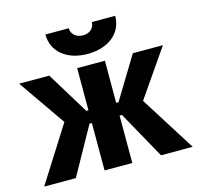

<svg xmlns="http://www.w3.org/2000/svg" viewBox="-105 -831 976 943"><g transform="rotate(-15 383.5 -360.0)"><path d="M205 -720C205 -633 275 -574 382 -574C489 -574 560 -633 560 -720H441C441 -690 418 -668 383 -668C349 -668 324 -689 324 -720ZM313 0H454V-241H466L600 0H761L584 -281L749 -520H596L466 -306H454V-520H313V-306H302L171 -520H18L184 -281L6 0H167L301 -241H313Z"/></g></svg>

Font: Fixel Display Bold
Style: Bold
Weight: 700
Designer: AlfaBravo + MacPaw
Foundry: Kyrylo Tkachov, Marchela Mozhyna, Serhii Makarenko, Maria Weinstein, Zakhar Kryvoshyya
Version: Version 1.211